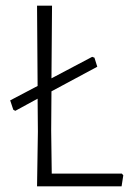

<svg xmlns="http://www.w3.org/2000/svg" viewBox="-20 -659 459 679"><path d="M411 -45 416 -39 410 0H111L114 -194L113 -310L34 -267L27 -271L16 -304L113 -355L111 -639H164L162 -382L306 -458L314 -455L324 -423L162 -336L161 -197L163 -45Z"/></svg>

Font: Alegreya Sans SC Light
Style: Regular
Weight: 300
Designer: Juan Pablo del Peral
Foundry: Huerta Tipografica
Version: Version 2.007